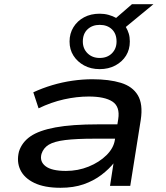

<svg xmlns="http://www.w3.org/2000/svg" viewBox="-20 -882 786 911"><path d="M267 9Q191 9 143 -14Q95 -37 76.5 -76Q58 -115 70 -163Q84 -207 124.5 -235Q165 -263 243 -277.5Q321 -292 446 -292H558L548 -224H428Q342 -224 289.5 -217.5Q237 -211 211.5 -195.5Q186 -180 177 -152Q167 -116 196 -93.5Q225 -71 293 -71Q350 -71 400.5 -91.5Q451 -112 485 -145.5Q519 -179 525 -218L541 -317Q550 -376 513.5 -400Q477 -424 401 -424Q344 -424 283.5 -410.5Q223 -397 163 -368L138 -444Q181 -464 228 -478Q275 -492 323.5 -499Q372 -506 418 -506Q498 -506 553.5 -489Q609 -472 634 -430Q659 -388 648 -314L598 0H502L519 -110L522 -111Q498 -80 461 -52Q424 -24 376.5 -7.5Q329 9 267 9ZM453 -554Q411 -554 379 -571.5Q347 -589 328.5 -618Q310 -647 310 -685Q310 -723 328.5 -753Q347 -783 379 -800Q411 -817 453 -817Q475 -817 495 -811.5Q515 -806 531 -797L606 -862H708L577 -754Q586 -739 591 -722.5Q596 -706 596 -685Q596 -647 578 -618Q560 -589 527.5 -571.5Q495 -554 453 -554ZM453 -607Q489 -607 511 -629Q533 -651 533 -685Q533 -722 511 -743Q489 -764 453 -764Q418 -764 395.5 -743Q373 -722 373 -685Q373 -651 395.5 -629Q418 -607 453 -607Z"/></svg>

Font: Nunito Sans 7pt Expanded Medium
Style: Italic
Weight: 500
Width: 7
Italic angle: -9°
Designer: Vernon Adams
Foundry: Vernon Adams
Version: Version 3.101;gftools[0.9.27]